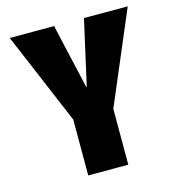

<svg xmlns="http://www.w3.org/2000/svg" viewBox="-109 -614 855 927"><g transform="rotate(-15 318.0 -150.5)"><path d="M23.4 -519.5H245.1L319.3 -194.3H321.3L394.5 -519.5H613.3L418 -59.6V219.7H217.8V-59.6Z"/></g></svg>

Font: GenEi M Gothic v2 Black
Style: Regular
Weight: 900
Version: Version 2.0